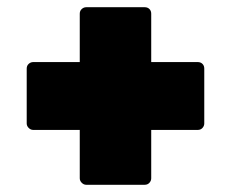

<svg xmlns="http://www.w3.org/2000/svg" viewBox="-20 -592 640 532"><path d="M219 -80Q212 -80 206.5 -85.5Q201 -91 201 -98V-232H72Q65 -232 59.5 -237.5Q54 -243 54 -250V-402Q54 -410 59.5 -415Q65 -420 72 -420H201V-554Q201 -562 206.5 -567Q212 -572 219 -572H381Q389 -572 394 -567Q399 -562 399 -554V-420H528Q536 -420 541 -415Q546 -410 546 -402V-250Q546 -243 541 -237.5Q536 -232 528 -232H399V-98Q399 -91 394 -85.5Q389 -80 381 -80Z"/></svg>

Font: LINE Seed Sans Heavy
Style: Regular
Weight: 900
Designer: LINE VX Design & Dalton Maag Ltd & Sandoll Inc
Foundry: Dalton Maag Ltd
Version: Version 1.003